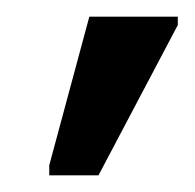

<svg xmlns="http://www.w3.org/2000/svg" viewBox="-20 -786 233 230"><path d="M39 -576V-588L87 -766H193V-756L98 -576Z"/></svg>

Font: Noto Sans Historical
Style: Regular
Weight: 400
Designer: Monotype Design Team
Foundry: Monotype Imaging Inc.
Version: Version 2.013; ttfautohint (v1.8.4.7-5d5b)